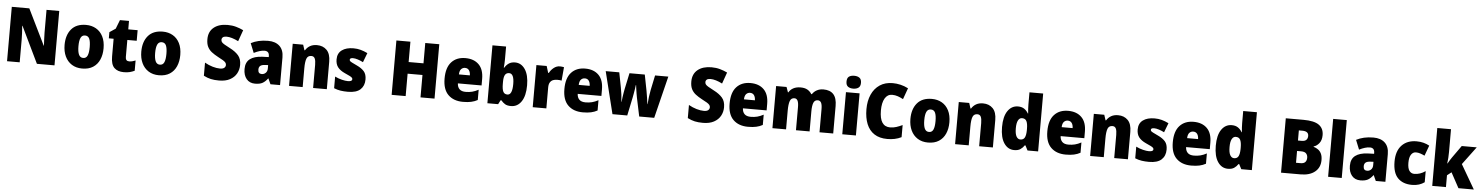

<svg xmlns="http://www.w3.org/2000/svg" viewBox="-19 -1638 19364 2511"><g transform="rotate(5 9663.0 -383.0)"><path d="M693 0H462L231 -479H227Q231 -435 233.5 -385Q236 -335 236 -298V0H70V-714H300L530 -244H533Q531 -286 528.5 -334Q526 -382 526 -417V-714H693Z M1313 -278Q1313 -194 1284.5 -129Q1256 -64 1199 -27Q1142 10 1056 10Q977 10 919.5 -26.5Q862 -63 831.5 -128Q801 -193 801 -278Q801 -408 866.5 -485.5Q932 -563 1059 -563Q1133 -563 1190.5 -530Q1248 -497 1280.5 -433Q1313 -369 1313 -278ZM983 -277Q983 -205 1000.5 -167Q1018 -129 1058 -129Q1098 -129 1114.5 -167Q1131 -205 1131 -278Q1131 -351 1114.5 -387.5Q1098 -424 1057 -424Q1018 -424 1000.5 -387.5Q983 -351 983 -277Z M1660 -137Q1682 -137 1702 -142Q1722 -147 1744 -156V-21Q1714 -7 1681.5 1.5Q1649 10 1603 10Q1522 10 1477.5 -33Q1433 -76 1433 -182V-414H1370V-495L1449 -548L1494 -664H1613V-553H1736V-414H1613V-191Q1613 -137 1660 -137Z M2320 -278Q2320 -194 2291.5 -129Q2263 -64 2206 -27Q2149 10 2063 10Q1984 10 1926.5 -26.5Q1869 -63 1838.5 -128Q1808 -193 1808 -278Q1808 -408 1873.5 -485.5Q1939 -563 2066 -563Q2140 -563 2197.5 -530Q2255 -497 2287.5 -433Q2320 -369 2320 -278ZM1990 -277Q1990 -205 2007.5 -167Q2025 -129 2065 -129Q2105 -129 2121.5 -167Q2138 -205 2138 -278Q2138 -351 2121.5 -387.5Q2105 -424 2064 -424Q2025 -424 2007.5 -387.5Q1990 -351 1990 -277Z M3111 -217Q3111 -155 3082.5 -103.5Q3054 -52 2996.5 -21Q2939 10 2853 10Q2791 10 2745.5 0Q2700 -10 2651 -35V-207Q2702 -178 2755 -162.5Q2808 -147 2852 -147Q2890 -147 2908 -162Q2926 -177 2926 -200Q2926 -217 2916 -230.5Q2906 -244 2881.5 -259Q2857 -274 2814 -296Q2765 -322 2729.5 -349.5Q2694 -377 2674.5 -416Q2655 -455 2655 -515Q2655 -615 2722 -669.5Q2789 -724 2903 -724Q2963 -724 3014.5 -709.5Q3066 -695 3111 -673L3058 -524Q3015 -546 2975.5 -558Q2936 -570 2903 -570Q2869 -570 2854 -557Q2839 -544 2839 -524Q2839 -506 2849 -493Q2859 -480 2885.5 -464.5Q2912 -449 2960 -424Q3032 -387 3071.5 -341Q3111 -295 3111 -217Z M3449 -563Q3545 -563 3599.5 -512Q3654 -461 3654 -363V0H3528L3495 -73H3492Q3460 -30 3424 -10Q3388 10 3326 10Q3254 10 3213.5 -39Q3173 -88 3173 -169Q3173 -258 3229 -301Q3285 -344 3391 -349L3475 -352V-362Q3475 -398 3459 -414Q3443 -430 3414 -430Q3384 -430 3348.5 -419.5Q3313 -409 3274 -389L3224 -513Q3269 -537 3325 -550Q3381 -563 3449 -563ZM3437 -245Q3392 -243 3373 -226.5Q3354 -210 3354 -178Q3354 -123 3402 -123Q3433 -123 3454.5 -144.5Q3476 -166 3476 -202V-247Z M4090 -563Q4170 -563 4219 -513Q4268 -463 4268 -360V0H4088V-304Q4088 -359 4075 -387Q4062 -415 4029 -415Q3983 -415 3967 -374Q3951 -333 3951 -246V0H3772V-553H3909L3932 -482H3939Q3963 -521 4000.5 -542Q4038 -563 4090 -563Z M4761 -170Q4761 -87 4708.5 -38.5Q4656 10 4545 10Q4493 10 4449.5 3.5Q4406 -3 4362 -21V-174Q4406 -152 4453 -140.5Q4500 -129 4533 -129Q4589 -129 4589 -159Q4589 -169 4581 -178Q4573 -187 4550.5 -198.5Q4528 -210 4485 -229Q4423 -257 4392 -296.5Q4361 -336 4361 -400Q4361 -480 4417.5 -521.5Q4474 -563 4570 -563Q4620 -563 4664 -551Q4708 -539 4755 -516L4708 -393Q4674 -411 4637.5 -422.5Q4601 -434 4575 -434Q4533 -434 4533 -410Q4533 -400 4540 -392.5Q4547 -385 4568 -374.5Q4589 -364 4631 -344Q4694 -315 4727.5 -277Q4761 -239 4761 -170Z M5682 0H5498V-294H5303V0H5119V-714H5303V-447H5498V-714H5682Z M6039 -563Q6151 -563 6215.5 -499Q6280 -435 6280 -310V-225H5969Q5971 -177 5998 -150Q6025 -123 6080 -123Q6126 -123 6165 -133Q6204 -143 6247 -166V-31Q6209 -10 6164 0Q6119 10 6056 10Q5933 10 5861.5 -60Q5790 -130 5790 -273Q5790 -418 5857 -490.5Q5924 -563 6039 -563ZM6045 -435Q6015 -435 5994.5 -413.5Q5974 -392 5972 -343H6116Q6115 -386 6097 -410.5Q6079 -435 6045 -435Z M6555 -588Q6555 -564 6553.5 -537.5Q6552 -511 6549 -482H6555Q6577 -519 6609.5 -541Q6642 -563 6691 -563Q6772 -563 6822.5 -488.5Q6873 -414 6873 -278Q6873 -140 6822 -65Q6771 10 6686 10Q6636 10 6607.5 -7.5Q6579 -25 6555 -54H6545L6517 0H6376V-760H6555ZM6626 -417Q6589 -417 6572 -388.5Q6555 -360 6555 -298V-269Q6555 -200 6571 -168Q6587 -136 6627 -136Q6691 -136 6691 -280Q6691 -417 6626 -417Z M7280 -563Q7293 -563 7307.5 -561Q7322 -559 7333 -557L7317 -379Q7307 -382 7293.5 -383.5Q7280 -385 7258 -385Q7231 -385 7206.5 -376Q7182 -367 7166 -343Q7150 -319 7150 -274V0H6971V-553H7106L7133 -465H7142Q7161 -503 7198 -533Q7235 -563 7280 -563Z M7612 -563Q7724 -563 7788.5 -499Q7853 -435 7853 -310V-225H7542Q7544 -177 7571 -150Q7598 -123 7653 -123Q7699 -123 7738 -133Q7777 -143 7820 -166V-31Q7782 -10 7737 0Q7692 10 7629 10Q7506 10 7434.5 -60Q7363 -130 7363 -273Q7363 -418 7430 -490.5Q7497 -563 7612 -563ZM7618 -435Q7588 -435 7567.5 -413.5Q7547 -392 7545 -343H7689Q7688 -386 7670 -410.5Q7652 -435 7618 -435Z M8318 -243Q8313 -268 8308 -298.5Q8303 -329 8299 -358Q8295 -387 8293 -405H8289Q8287 -385 8282.5 -355.5Q8278 -326 8272.5 -295Q8267 -264 8262 -239L8212 0H8018L7881 -553H8059L8097 -357Q8105 -319 8111.5 -266.5Q8118 -214 8120 -171H8123Q8125 -197 8129.5 -230Q8134 -263 8139.5 -294.5Q8145 -326 8149 -346L8193 -553H8394L8435 -343Q8442 -304 8449.5 -255Q8457 -206 8461 -171H8464Q8467 -214 8473.5 -266.5Q8480 -319 8488 -357L8529 -553H8703L8566 0H8369Z M9464 -217Q9464 -155 9435.5 -103.5Q9407 -52 9349.5 -21Q9292 10 9206 10Q9144 10 9098.5 0Q9053 -10 9004 -35V-207Q9055 -178 9108 -162.5Q9161 -147 9205 -147Q9243 -147 9261 -162Q9279 -177 9279 -200Q9279 -217 9269 -230.5Q9259 -244 9234.5 -259Q9210 -274 9167 -296Q9118 -322 9082.5 -349.5Q9047 -377 9027.5 -416Q9008 -455 9008 -515Q9008 -615 9075 -669.5Q9142 -724 9256 -724Q9316 -724 9367.5 -709.5Q9419 -695 9464 -673L9411 -524Q9368 -546 9328.5 -558Q9289 -570 9256 -570Q9222 -570 9207 -557Q9192 -544 9192 -524Q9192 -506 9202 -493Q9212 -480 9238.5 -464.5Q9265 -449 9313 -424Q9385 -387 9424.5 -341Q9464 -295 9464 -217Z M9781 -563Q9893 -563 9957.5 -499Q10022 -435 10022 -310V-225H9711Q9713 -177 9740 -150Q9767 -123 9822 -123Q9868 -123 9907 -133Q9946 -143 9989 -166V-31Q9951 -10 9906 0Q9861 10 9798 10Q9675 10 9603.5 -60Q9532 -130 9532 -273Q9532 -418 9599 -490.5Q9666 -563 9781 -563ZM9787 -435Q9757 -435 9736.5 -413.5Q9716 -392 9714 -343H9858Q9857 -386 9839 -410.5Q9821 -435 9787 -435Z M10739 -563Q10826 -563 10871 -514Q10916 -465 10916 -360V0H10736V-303Q10736 -363 10721.5 -389Q10707 -415 10678 -415Q10637 -415 10621.5 -376Q10606 -337 10606 -260V0H10427V-303Q10427 -362 10413 -388.5Q10399 -415 10371 -415Q10328 -415 10312.5 -372.5Q10297 -330 10297 -244V0H10118V-553H10255L10279 -485H10285Q10305 -521 10344 -542Q10383 -563 10439 -563Q10495 -563 10530 -542.5Q10565 -522 10585 -488H10593Q10616 -523 10653.5 -543Q10691 -563 10739 -563Z M11125 -776Q11167 -776 11193.5 -757Q11220 -738 11220 -691Q11220 -645 11193 -626Q11166 -607 11125 -607Q11082 -607 11056 -626Q11030 -645 11030 -691Q11030 -739 11055.5 -757.5Q11081 -776 11125 -776ZM11214 -553V0H11035V-553Z M11640 -571Q11579 -571 11545 -513.5Q11511 -456 11511 -354Q11511 -144 11650 -144Q11692 -144 11731.5 -157Q11771 -170 11811 -189V-30Q11769 -9 11723 0.5Q11677 10 11626 10Q11523 10 11455 -34.5Q11387 -79 11354 -161Q11321 -243 11321 -355Q11321 -464 11358 -547Q11395 -630 11465 -677Q11535 -724 11635 -724Q11685 -724 11737 -712Q11789 -700 11839 -674L11786 -527Q11751 -546 11715.5 -558.5Q11680 -571 11640 -571Z M12417 -278Q12417 -194 12388.5 -129Q12360 -64 12303 -27Q12246 10 12160 10Q12081 10 12023.5 -26.5Q11966 -63 11935.5 -128Q11905 -193 11905 -278Q11905 -408 11970.5 -485.5Q12036 -563 12163 -563Q12237 -563 12294.5 -530Q12352 -497 12384.5 -433Q12417 -369 12417 -278ZM12087 -277Q12087 -205 12104.5 -167Q12122 -129 12162 -129Q12202 -129 12218.5 -167Q12235 -205 12235 -278Q12235 -351 12218.5 -387.5Q12202 -424 12161 -424Q12122 -424 12104.5 -387.5Q12087 -351 12087 -277Z M12834 -563Q12914 -563 12963 -513Q13012 -463 13012 -360V0H12832V-304Q12832 -359 12819 -387Q12806 -415 12773 -415Q12727 -415 12711 -374Q12695 -333 12695 -246V0H12516V-553H12653L12676 -482H12683Q12707 -521 12744.5 -542Q12782 -563 12834 -563Z M13292 10Q13209 10 13158.5 -65Q13108 -140 13108 -277Q13108 -415 13159 -489Q13210 -563 13294 -563Q13342 -563 13374.5 -541.5Q13407 -520 13429 -482H13433Q13430 -510 13428 -542.5Q13426 -575 13426 -602V-760H13606V0H13467L13434 -64H13426Q13403 -30 13372.5 -10Q13342 10 13292 10ZM13360 -135Q13400 -135 13417 -165.5Q13434 -196 13435 -261V-283Q13435 -349 13418.5 -382Q13402 -415 13359 -415Q13327 -415 13308 -380.5Q13289 -346 13289 -276Q13289 -203 13308.5 -169Q13328 -135 13360 -135Z M13952 -563Q14064 -563 14128.5 -499Q14193 -435 14193 -310V-225H13882Q13884 -177 13911 -150Q13938 -123 13993 -123Q14039 -123 14078 -133Q14117 -143 14160 -166V-31Q14122 -10 14077 0Q14032 10 13969 10Q13846 10 13774.5 -60Q13703 -130 13703 -273Q13703 -418 13770 -490.5Q13837 -563 13952 -563ZM13958 -435Q13928 -435 13907.5 -413.5Q13887 -392 13885 -343H14029Q14028 -386 14010 -410.5Q13992 -435 13958 -435Z M14607 -563Q14687 -563 14736 -513Q14785 -463 14785 -360V0H14605V-304Q14605 -359 14592 -387Q14579 -415 14546 -415Q14500 -415 14484 -374Q14468 -333 14468 -246V0H14289V-553H14426L14449 -482H14456Q14480 -521 14517.5 -542Q14555 -563 14607 -563Z M15278 -170Q15278 -87 15225.5 -38.5Q15173 10 15062 10Q15010 10 14966.5 3.5Q14923 -3 14879 -21V-174Q14923 -152 14970 -140.5Q15017 -129 15050 -129Q15106 -129 15106 -159Q15106 -169 15098 -178Q15090 -187 15067.5 -198.5Q15045 -210 15002 -229Q14940 -257 14909 -296.5Q14878 -336 14878 -400Q14878 -480 14934.5 -521.5Q14991 -563 15087 -563Q15137 -563 15181 -551Q15225 -539 15272 -516L15225 -393Q15191 -411 15154.5 -422.5Q15118 -434 15092 -434Q15050 -434 15050 -410Q15050 -400 15057 -392.5Q15064 -385 15085 -374.5Q15106 -364 15148 -344Q15211 -315 15244.5 -277Q15278 -239 15278 -170Z M15599 -563Q15711 -563 15775.5 -499Q15840 -435 15840 -310V-225H15529Q15531 -177 15558 -150Q15585 -123 15640 -123Q15686 -123 15725 -133Q15764 -143 15807 -166V-31Q15769 -10 15724 0Q15679 10 15616 10Q15493 10 15421.5 -60Q15350 -130 15350 -273Q15350 -418 15417 -490.5Q15484 -563 15599 -563ZM15605 -435Q15575 -435 15554.5 -413.5Q15534 -392 15532 -343H15676Q15675 -386 15657 -410.5Q15639 -435 15605 -435Z M16098 10Q16015 10 15964.5 -65Q15914 -140 15914 -277Q15914 -415 15965 -489Q16016 -563 16100 -563Q16148 -563 16180.5 -541.5Q16213 -520 16235 -482H16239Q16236 -510 16234 -542.5Q16232 -575 16232 -602V-760H16412V0H16273L16240 -64H16232Q16209 -30 16178.5 -10Q16148 10 16098 10ZM16166 -135Q16206 -135 16223 -165.5Q16240 -196 16241 -261V-283Q16241 -349 16224.5 -382Q16208 -415 16165 -415Q16133 -415 16114 -380.5Q16095 -346 16095 -276Q16095 -203 16114.5 -169Q16134 -135 16166 -135Z M17027 -714Q17168 -714 17231 -669Q17294 -624 17294 -536Q17294 -470 17262.5 -430Q17231 -390 17190 -379V-374Q17222 -365 17249 -346Q17276 -327 17292 -294Q17308 -261 17308 -209Q17308 -112 17239.5 -56Q17171 0 17052 0H16795V-714ZM17028 -438Q17070 -438 17088.5 -457.5Q17107 -477 17107 -509Q17107 -571 17025 -571H16979V-438ZM16979 -301V-146H17037Q17081 -146 17100 -167Q17119 -188 17119 -224Q17119 -257 17099.5 -279Q17080 -301 17034 -301Z M17592 0H17413V-760H17592Z M17960 -563Q18056 -563 18110.5 -512Q18165 -461 18165 -363V0H18039L18006 -73H18003Q17971 -30 17935 -10Q17899 10 17837 10Q17765 10 17724.5 -39Q17684 -88 17684 -169Q17684 -258 17740 -301Q17796 -344 17902 -349L17986 -352V-362Q17986 -398 17970 -414Q17954 -430 17925 -430Q17895 -430 17859.5 -419.5Q17824 -409 17785 -389L17735 -513Q17780 -537 17836 -550Q17892 -563 17960 -563ZM17948 -245Q17903 -243 17884 -226.5Q17865 -210 17865 -178Q17865 -123 17913 -123Q17944 -123 17965.5 -144.5Q17987 -166 17987 -202V-247Z M18515 10Q18395 10 18328 -58.5Q18261 -127 18261 -274Q18261 -413 18332 -488Q18403 -563 18526 -563Q18575 -563 18617 -552Q18659 -541 18695 -521L18645 -385Q18614 -400 18586.5 -409Q18559 -418 18530 -418Q18491 -418 18467 -382Q18443 -346 18443 -275Q18443 -202 18467 -169Q18491 -136 18532 -136Q18608 -136 18678 -185V-39Q18646 -16 18606 -3Q18566 10 18515 10Z M18960 -460Q18960 -424 18957.5 -384.5Q18955 -345 18950 -310H18954Q18965 -330 18979.5 -354Q18994 -378 19006 -394L19119 -553H19316L19141 -318L19326 0H19124L19016 -199L18960 -155V0H18780V-760H18960Z"/></g></svg>

Font: Noto Sans Hebrew SemiCondensed Black
Style: Regular
Weight: 900
Width: 4
Designer: Ben Nathan
Foundry: Google LLC
Version: Version 3.001; ttfautohint (v1.8.4.7-5d5b)